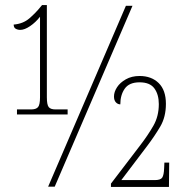

<svg xmlns="http://www.w3.org/2000/svg" viewBox="-20 -737 738 758"><path d="M47 -285V-305H103Q122 -305 130 -314Q138 -323 138 -353V-671Q121 -649 99 -634Q77 -619 60 -619Q50 -619 42 -623.5Q34 -628 34 -640Q71 -643 96 -664.5Q121 -686 141 -711L146 -717H165V-353Q165 -323 172.5 -314Q180 -305 199 -305H247V-285ZM170 0 477 -714H503L196 0ZM418 1V-12L534 -164Q564 -203 585.5 -240.5Q607 -278 607 -326Q607 -364 589.5 -388Q572 -412 531 -412Q490 -412 472.5 -387Q455 -362 455 -325Q445 -325 437.5 -333Q430 -341 430 -356Q430 -374 442 -392.5Q454 -411 477 -424Q500 -437 531 -437Q578 -437 606.5 -409Q635 -381 635 -327Q635 -275 612.5 -237Q590 -199 562 -162L459 -26H591Q614 -26 620.5 -36Q627 -46 628 -73L629 -95H648L647 1Z"/></svg>

Font: Noto Serif Condensed Thin
Style: Regular
Weight: 100
Width: 3
Designer: Monotype Design Team
Foundry: Monotype Imaging Inc.
Version: Version 2.013; ttfautohint (v1.8.4.7-5d5b)